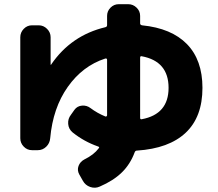

<svg xmlns="http://www.w3.org/2000/svg" viewBox="-20 -828 1040 918"><path d="M786 -408Q786 -535 658 -559Q650 -561 650 -552V-292V-265Q650 -256 658 -258Q786 -282 786 -408ZM133 -110Q110 -110 93.5 -127Q77 -144 77 -167V-650Q77 -673 93.5 -690Q110 -707 133 -707H165Q188 -707 205 -690Q222 -673 222 -650V-520Q222 -518 223 -518Q225 -518 225 -520Q320 -659 484 -698Q492 -700 492 -708V-752Q492 -775 508.5 -791.5Q525 -808 548 -808H593Q616 -808 633 -791.5Q650 -775 650 -752V-716Q650 -709 659 -707Q800 -693 874 -617Q948 -541 948 -408Q948 -269 868 -193.5Q788 -118 635 -108Q627 -108 624 -100Q603 -43 562.5 -3.5Q522 36 457 64Q435 74 411.5 66Q388 58 376 36L359 6Q348 -14 355.5 -34.5Q363 -55 384 -66Q429 -88 452 -119Q458 -125 448 -128Q382 -151 327 -195Q308 -211 306 -235.5Q304 -260 319 -279L336 -303Q349 -321 372 -323Q395 -325 413 -311Q445 -287 484 -271Q487 -270 489.5 -272Q492 -274 492 -277V-292V-542Q492 -550 483 -548Q375 -513 304 -412.5Q233 -312 220 -167Q218 -143 201 -126.5Q184 -110 161 -110Z"/></svg>

Font: Rounded Mplus 1c ExtraBold
Style: Regular
Weight: 800
Version: Version 1.059.20150529